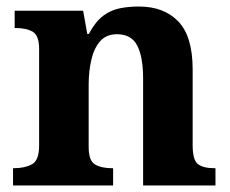

<svg xmlns="http://www.w3.org/2000/svg" viewBox="-20 -569 707 589"><path d="M20 0V-53H22Q56 -53 78 -65Q100 -77 100 -122V-418.4Q100 -460.2 80.5 -471.6Q61 -483 28 -483H25V-536H235L247.7 -465H252.5Q273 -503 296.5 -520.5Q320 -538 347.3 -543.5Q374.7 -549 405.9 -549Q483 -549 527 -503.2Q571 -457.4 571 -356V-123.8Q571 -77.6 587.5 -65.3Q604 -53 638 -53H641V0H419V-329Q419 -394 401.1 -429Q383.3 -464 338.8 -464Q306 -464 287.2 -442.5Q268.3 -420.9 260.2 -385.5Q252 -350.1 252 -309V-118Q252 -76 271.5 -64.5Q291 -53 324 -53H327V0Z"/></svg>

Font: Noto Naskh Arabic UI
Style: Regular
Weight: 400
Designer: Monotype Design Team, David Williams, Mohamad Dakak and Nizar Qandah
Foundry: Monotype Imaging Inc.
Version: Version 2.014